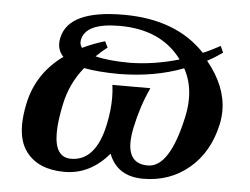

<svg xmlns="http://www.w3.org/2000/svg" viewBox="-47 -669 958 737"><g transform="rotate(5 432.0 -300.5)"><path d="M529.8 9.8Q429.7 9.8 397 -75.2Q325.2 9.8 226.6 9.8Q126 9.8 79.1 -51.8Q48.8 -90.8 48.8 -156.2Q48.8 -193.4 58.6 -239.3Q83.5 -356.9 184.1 -429.7Q163.6 -450.7 163.6 -480.5Q163.6 -490.2 166 -501.5Q189 -610.8 400.9 -610.8Q604 -610.8 715.8 -491.7Q740.7 -501.5 782.2 -523.9L793.5 -499Q761.7 -476.6 734.9 -462.9Q810.1 -371.6 810.1 -276.9Q810.1 -251 804.7 -225.1Q781.2 -115.7 706.8 -53Q632.3 9.8 529.8 9.8ZM543 -42.5Q627.9 -42.5 670.9 -244.6Q678.2 -279.8 678.2 -312Q678.2 -375 649.9 -426.3Q539.1 -383.8 401.9 -382.8Q321.3 -383.3 267.1 -393.6Q215.3 -330.1 198.2 -248Q184.1 -182.1 184.1 -137.2Q184.1 -42.5 247.1 -42.5Q342.3 -42.5 372.6 -185.1Q384.3 -239.3 384.3 -288.6Q384.3 -314.5 380.9 -338.9H527.3Q494.1 -268.1 476.6 -185.1Q469.2 -150.9 469.2 -125Q469.2 -42.5 543 -42.5ZM439 -429.2Q531.7 -430.2 629.4 -458.5Q549.8 -566.9 389.2 -566.9Q259.3 -566.9 245.6 -501.5Q244.6 -496.6 244.6 -492.2Q244.6 -480.5 252.4 -470.2Q291.5 -489.3 338.4 -503.4L350.1 -480Q326.7 -461.9 307.1 -442.4Q356.4 -429.7 439 -429.2Z"/></g></svg>

Font: Munson
Style: Bold Italic
Weight: 700
Italic angle: -12°
Designer: Paul James MIller
Foundry: High-Logic / Made with FontCreator
Version: Version 2.10;May 5, 2019;FontCreator 11.5.0.2430 64-bit